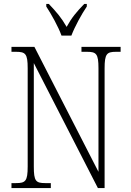

<svg xmlns="http://www.w3.org/2000/svg" viewBox="-20 -951 660 971"><path d="M291 -771H341C358 -816 393 -880 419 -918V-931H406C367 -891 342 -861 317 -815C291 -861 265 -891 227 -931H214V-918C239 -880 275 -816 291 -771ZM38 0H237V-25H209C161 -25 151 -35 151 -109V-632L475 0H509V-605C509 -679 520 -689 567 -689H590V-714H392V-689H420C467 -689 478 -679 478 -606V-82L154 -714H38V-689H61C109 -689 120 -679 120 -606V-109C120 -35 109 -25 61 -25H38Z"/></svg>

Font: Noto Serif Thai Condensed ExtraLight
Style: Regular
Weight: 200
Width: 3
Designer: Monotype Design Team
Foundry: Monotype Imaging Inc.
Version: Version 2.002